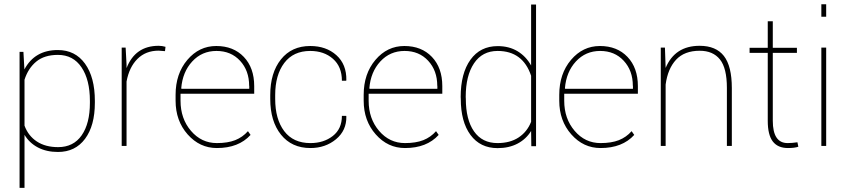

<svg xmlns="http://www.w3.org/2000/svg" viewBox="-20 -706 4098 929"><path d="M439 -217.8V-209Q439 -98.1 391.6 -34.4Q344.2 29.3 260.7 29.3Q205.1 29.3 163.6 7.6Q122.1 -14.2 98.6 -53.7V203.1H74.7V-455.1H93.3L98.1 -370.1Q147.9 -463.9 259.8 -463.9Q343.8 -463.9 391.4 -397.9Q439 -332 439 -217.8ZM415 -208.5V-217.8Q415 -319.8 374.5 -380.1Q334 -440.4 260.3 -440.4Q194.8 -440.4 155.5 -408Q116.2 -375.5 98.6 -320.3V-98.1Q116.7 -48.8 158.2 -21.5Q199.7 5.9 261.2 5.9Q335.4 5.9 375.2 -51.3Q415 -108.4 415 -208.5Z M592.3 0H568.8V-475.6H587.9L592.3 -393.1V-376.5Q634.3 -484.4 747.6 -484.4Q764.2 -484.4 780.8 -479.5L778.3 -458.5L747.6 -460.9Q685.1 -460.9 645 -420.9Q605 -380.9 592.3 -311.5Z M1186 -291H1185.5Q1185.5 -364.3 1141.6 -411.9Q1097.7 -459.5 1027.3 -459.5Q957 -459.5 910.2 -408.7Q863.3 -357.9 856.9 -278.8L858.4 -276.4H1186ZM1029.3 10.3Q946.3 10.3 887.9 -55.7Q829.6 -121.6 829.6 -218.8V-247.1Q829.6 -349.1 886.5 -416.3Q943.4 -483.4 1026.4 -483.4Q1109.4 -483.4 1159.7 -430.7Q1210 -377.9 1210 -289.1V-252.4H853.5V-218.8Q853.5 -131.8 904.1 -72.8Q954.6 -13.7 1029.3 -13.7Q1082 -13.7 1117.9 -27.8Q1153.8 -42 1179.7 -71.3L1192.4 -53.2Q1134.8 10.3 1029.3 10.3Z M1311.5 -227.5Q1311.5 -129.4 1355.2 -71.5Q1398.9 -13.7 1481.9 -13.7Q1546.4 -13.7 1590.3 -48.1Q1634.3 -82.5 1634.3 -145.5H1654.8L1655.8 -142.6Q1657.2 -74.7 1605.7 -32.2Q1554.2 10.3 1481.9 10.3Q1391.6 10.3 1339.6 -54.4Q1287.6 -119.1 1287.6 -227.5V-246.1Q1287.6 -354 1339.4 -418.7Q1391.1 -483.4 1481 -483.4Q1558.1 -483.4 1607.7 -439Q1657.2 -394.5 1655.8 -317.9L1654.8 -315.4H1634.3Q1634.3 -383.3 1591.1 -421.4Q1547.9 -459.5 1481 -459.5Q1399.4 -459.5 1355.5 -401.4Q1311.5 -343.3 1311.5 -246.1Z M2096.2 -291H2095.7Q2095.7 -364.3 2051.8 -411.9Q2007.8 -459.5 1937.5 -459.5Q1867.2 -459.5 1820.3 -408.7Q1773.4 -357.9 1767.1 -278.8L1768.6 -276.4H2096.2ZM1939.5 10.3Q1856.4 10.3 1798.1 -55.7Q1739.7 -121.6 1739.7 -218.8V-247.1Q1739.7 -349.1 1796.6 -416.3Q1853.5 -483.4 1936.5 -483.4Q2019.5 -483.4 2069.8 -430.7Q2120.1 -377.9 2120.1 -289.1V-252.4H1763.7V-218.8Q1763.7 -131.8 1814.2 -72.8Q1864.7 -13.7 1939.5 -13.7Q1992.2 -13.7 2028.1 -27.8Q2064 -42 2089.8 -71.3L2102.5 -53.2Q2044.9 10.3 1939.5 10.3Z M2388.2 -482.9Q2442.9 -482.9 2483.9 -458.3Q2524.9 -433.6 2549.8 -389.2V-684.1H2573.7V1.5H2550.8L2549.8 -72.3Q2525.9 -33.2 2484.4 -11.2Q2442.9 10.7 2387.7 10.7Q2303.7 10.7 2256.6 -53Q2209.5 -116.7 2209.5 -228L2209 -236.8Q2209 -351.1 2256.3 -417Q2303.7 -482.9 2388.2 -482.9ZM2387.2 -13.7Q2448.2 -13.7 2489.5 -41Q2530.8 -68.4 2549.8 -116.7V-339.4Q2509.8 -459.5 2387.7 -459.5Q2313.5 -459.5 2273.4 -399.4Q2233.4 -339.4 2233.4 -237.3L2233.9 -228Q2233.9 -127.4 2273.4 -70.6Q2313 -13.7 2387.2 -13.7Z M3042.5 -291H3042Q3042 -364.3 2998 -411.9Q2954.1 -459.5 2883.8 -459.5Q2813.5 -459.5 2766.6 -408.7Q2719.7 -357.9 2713.4 -278.8L2714.8 -276.4H3042.5ZM2885.7 10.3Q2802.7 10.3 2744.4 -55.7Q2686 -121.6 2686 -218.8V-247.1Q2686 -349.1 2742.9 -416.3Q2799.8 -483.4 2882.8 -483.4Q2965.8 -483.4 3016.1 -430.7Q3066.4 -377.9 3066.4 -289.1V-252.4H2710V-218.8Q2710 -131.8 2760.5 -72.8Q2811 -13.7 2885.7 -13.7Q2938.5 -13.7 2974.4 -27.8Q3010.3 -42 3036.1 -71.3L3048.8 -53.2Q2991.2 10.3 2885.7 10.3Z M3177.2 -475.6H3197.3L3200.7 -377.4Q3245.6 -484.4 3365.2 -484.4Q3444.3 -484.4 3482.7 -435.1Q3521 -385.7 3521 -279.8V0H3497.1V-280.8Q3497.1 -376.5 3463.4 -418.5Q3429.7 -460.4 3365.7 -460.4Q3291.5 -460.4 3251.2 -417Q3210.9 -373.5 3200.7 -296.9V0H3177.2Z M3694.8 -603H3719.2V-474.6H3835.9V-450.2H3719.2V-121.6Q3719.2 -13.7 3791 -13.7Q3812.5 -13.7 3838.4 -17.6L3842.8 3.9Q3824.7 10.3 3792.5 10.3Q3743.7 10.3 3719.2 -21.5Q3694.8 -53.2 3694.8 -121.6V-450.2H3606.9V-474.6H3694.8Z M3977.5 -475.6V0H3954.1V-475.6ZM3977.5 -685.5V-625H3954.1V-685.5Z"/></svg>

Font: Yantramanav Thin
Style: Regular
Weight: 250
Version: Version 1.001;PS 1.0;hotconv 1.0.72;makeotf.lib2.5.5900; ttf